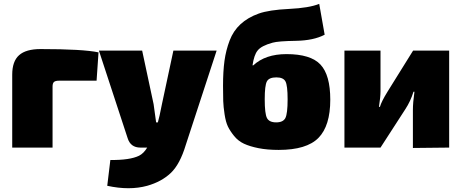

<svg xmlns="http://www.w3.org/2000/svg" viewBox="-20 -761 2382 990"><path d="M43 0V-376Q43 -445 78.5 -476.5Q114 -508 189 -508Q407 -508 488 -491L478 -345H285Q266 -345 258.5 -338.5Q251 -332 251 -315V0Z M1097 -500 938 -14Q908 86 860.5 131Q813 176 739 197Q648 222 533 197L549 64Q650 65 697 42Q721 30 739 0H704Q653 0 638 -49L490 -500H713L772 -224Q776 -197 785 -130H794Q802 -157 815 -224L874 -500Z M1626 -741 1654 -582Q1597 -552 1505.5 -550.5Q1414 -549 1386 -541Q1327 -525 1308 -500Q1290 -478 1282 -424H1286Q1348 -482 1457 -482Q1582 -482 1632.5 -428Q1683 -374 1683 -247Q1683 -112 1622 -50Q1561 12 1417 12Q1358 12 1313 3Q1268 -6 1238 -20Q1208 -34 1187 -60Q1166 -86 1155 -109Q1144 -132 1138 -171.5Q1132 -211 1131 -240Q1130 -269 1130 -318Q1130 -393 1137.5 -447.5Q1145 -502 1164 -552Q1183 -602 1220.5 -636.5Q1258 -671 1314 -691Q1367 -710 1470.5 -715Q1574 -720 1626 -741ZM1405 -362Q1367 -362 1356 -341Q1345 -320 1345 -249Q1345 -175 1356.5 -152.5Q1368 -130 1404 -130Q1440 -130 1451.5 -152.5Q1463 -175 1463 -249Q1463 -320 1452 -341Q1441 -362 1405 -362Z M2296 0 2109 2V-194Q2109 -232 2117 -288H2112Q2097 -239 2070 -198L1942 0H1756V-500H1942V-291Q1942 -260 1934 -210H1939Q1947 -238 1978 -288L2110 -500H2296Z"/></svg>

Font: Exo 2.0 Black
Style: Regular
Weight: 900
Designer: Natanael Gama
Version: Version 1.001;PS 001.001;hotconv 1.0.70;makeotf.lib2.5.58329